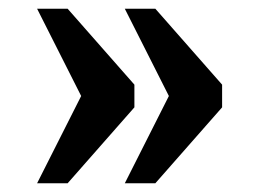

<svg xmlns="http://www.w3.org/2000/svg" viewBox="-20 -490 594 440"><path d="M266 -70 367 -270 266 -470H336L489 -296V-244L336 -70ZM65 -70 166 -270 65 -470H135L288 -296V-244L135 -70Z"/></svg>

Font: Noto Serif Khojki
Style: Regular
Weight: 400
Designer: Juan Bruce
Version: Version 2.002